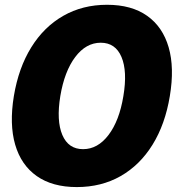

<svg xmlns="http://www.w3.org/2000/svg" viewBox="-20 -759 728 791"><path d="M296.4 11.7Q195.8 11.7 131.3 -33.7Q66.9 -79.1 42.5 -163.1Q18.1 -247.1 37.1 -363.3Q56.6 -480 108.9 -564.2Q161.1 -648.4 240.7 -693.8Q320.3 -739.3 420.9 -739.3Q522 -739.3 586.2 -693.8Q650.4 -648.4 674.8 -564.2Q699.2 -480 679.7 -363.3Q660.6 -247.1 608.4 -162.8Q556.2 -78.6 476.8 -33.4Q397.5 11.7 296.4 11.7ZM322.3 -144.5Q382.8 -144.5 427.2 -203.1Q471.7 -261.7 488.3 -363.3Q505.4 -465.3 480.5 -524.2Q455.6 -583 395 -583Q334.5 -583 290 -524.2Q245.6 -465.3 228.5 -363.3Q211.9 -261.7 236.8 -203.1Q261.7 -144.5 322.3 -144.5Z"/></svg>

Font: Inter Display Black
Style: Italic
Weight: 900
Italic angle: -9.39999°
Designer: Rasmus Andersson
Foundry: rsms
Version: Version 4.000;git-a52131595